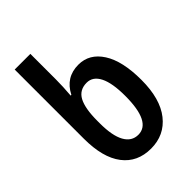

<svg xmlns="http://www.w3.org/2000/svg" viewBox="-224 -860 970 970"><g transform="rotate(-45 261.0 -375.0)"><path d="M65 -266V-760H177V-578Q177 -527 172 -467H177Q219 -550 310 -550Q388 -550 434.5 -477.5Q481 -405 481 -270Q481 -135 423.5 -62.5Q366 10 270 10Q173 10 119 -60.5Q65 -131 65 -266ZM366 -271Q366 -363 342.5 -409.5Q319 -456 275 -456Q223 -456 200 -413Q177 -370 177 -281V-264Q177 -175 202 -130Q227 -85 274 -85Q366 -85 366 -271Z"/></g></svg>

Font: Noto Sans Display Medium Narrow
Style: Regular
Weight: 500
Width: 4
Designer: Monotype Design team
Foundry: Monotype Imaging Inc.
Version: Version 1.000